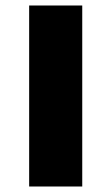

<svg xmlns="http://www.w3.org/2000/svg" viewBox="-20 -678 405 698"><path d="M86 0V-658H279V0Z"/></svg>

Font: Ysabeau Infant Black
Style: Regular
Weight: 900
Designer: Christian Thalmann (Catharsis Fonts)
Version: Version 2.001;gftools[0.9.30]; featfreeze: ss01,ss02,lnum